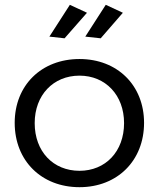

<svg xmlns="http://www.w3.org/2000/svg" viewBox="-20 -774 659 797"><path d="M270 -754 185 -622 248 -615 341 -721ZM419 -754 334 -622 398 -615 490 -721ZM310 -529C152 -529 41 -420 41 -264C41 -107 152 3 310 3C467 3 578 -107 578 -264C578 -420 467 -529 310 -529ZM310 -460C418 -460 495 -379 495 -263C495 -145 418 -65 310 -65C201 -65 124 -145 124 -263C124 -379 201 -460 310 -460Z"/></svg>

Font: Juman Normal
Style: Regular
Weight: 300
Designer: Bandar Raffah (Arabic) Julieta Ulanovsky (Latin)
Foundry: Caramella
Version: Version 5.022;PS 005.022;hotconv 1.0.88;makeotf.lib2.5.64775